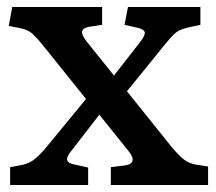

<svg xmlns="http://www.w3.org/2000/svg" viewBox="-20 -529 618 549"><path d="M9 0V-51L46 -58Q56 -61 64 -64.5Q72 -68 81.5 -76Q91 -84 105 -99L226 -246L103 -399Q83 -424 71 -434Q59 -444 40 -448L5 -455L15 -509H272V-458L233 -452Q218 -449 215 -440Q212 -431 228 -410L306 -313L380 -408Q395 -427 394 -436Q393 -445 372 -450L336 -458L346 -509H553V-458L516 -450Q504 -447 495 -443Q486 -439 477 -430.5Q468 -422 455 -406L343 -268L473 -106Q486 -91 496.5 -81Q507 -71 518 -65.5Q529 -60 542 -58L575 -53V0H297V-51L337 -56Q357 -59 359 -70Q361 -81 346 -99L264 -201L185 -99Q176 -88 173 -80Q170 -72 174 -67Q178 -62 191 -59L232 -50V0Z"/></svg>

Font: Literata 18pt Medium
Style: Regular
Weight: 500
Designer: Latin by Veronika Burian and Jose Scaglione. Greek by Irene Vlachou. Cyrillic by Vera Evstafieva.
Foundry: TypeTogether
Version: Version 3.103;gftools[0.9.29]